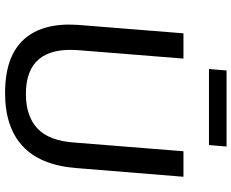

<svg xmlns="http://www.w3.org/2000/svg" viewBox="-100 -826 934 775"><g transform="rotate(90 367.5 -439.0)"><path d="M356 8Q208 8 139.5 -68Q71 -144 81 -287L115 -712H217L183 -287Q167 -76 360 -76Q449 -76 499 -122.5Q549 -169 556 -273L591 -712H694L659 -281Q648 -136 571.5 -64Q495 8 356 8ZM259 -815 265 -886H572L566 -815Z"/></g></svg>

Font: Muli SemiBold
Style: Italic
Weight: 600
Italic angle: -4.541°
Designer: Vernon Adams
Foundry: Vernon Adams
Version: Version 2.100; ttfautohint (v1.8.1.43-b0c9)